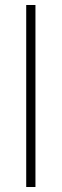

<svg xmlns="http://www.w3.org/2000/svg" viewBox="-20 -749 247 769"><path d="M85 -729H122V0H85Z"/></svg>

Font: Mona Sans VF XLt
Style: Regular
Weight: 200
Designer: Deni Anggara
Foundry: GitHub
Version: Version 2.000;Glyphs 3.2.3 (3260)